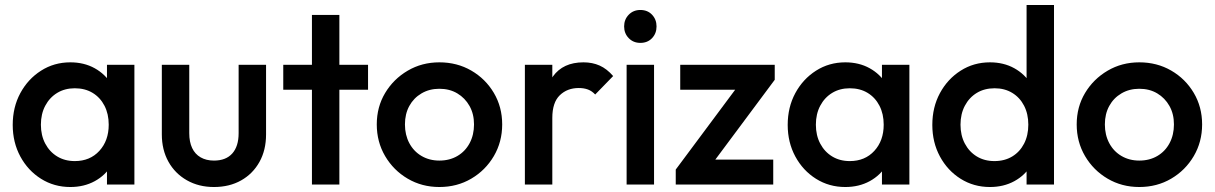

<svg xmlns="http://www.w3.org/2000/svg" viewBox="-20 -740 4871 770"><path d="M262 10Q197 10 144.5 -23Q92 -56 61.5 -112.5Q31 -169 31 -239Q31 -310 61.5 -366.5Q92 -423 144.5 -456.5Q197 -490 262 -490Q317 -490 359.5 -466.5Q402 -443 427 -402Q452 -361 452 -309V-171Q452 -119 427.5 -78Q403 -37 360 -13.5Q317 10 262 10ZM280 -94Q341 -94 378.5 -135Q416 -176 416 -240Q416 -283 399 -316Q382 -349 351.5 -367.5Q321 -386 280 -386Q240 -386 209.5 -367.5Q179 -349 161.5 -316Q144 -283 144 -240Q144 -197 161.5 -164Q179 -131 209.5 -112.5Q240 -94 280 -94ZM409 0V-129L428 -246L409 -362V-480H519V0Z M838 10Q777 10 729.5 -17Q682 -44 655.5 -91.5Q629 -139 629 -201V-480H739V-206Q739 -171 750.5 -146.5Q762 -122 784.5 -109Q807 -96 838 -96Q886 -96 911.5 -124.5Q937 -153 937 -206V-480H1047V-201Q1047 -138 1020.5 -90.5Q994 -43 947 -16.5Q900 10 838 10Z M1231 0V-680H1341V0ZM1116 -380V-480H1456V-380Z M1742 10Q1672 10 1615 -23.5Q1558 -57 1524.5 -114Q1491 -171 1491 -241Q1491 -311 1524.5 -367Q1558 -423 1615 -456.5Q1672 -490 1742 -490Q1813 -490 1870 -457Q1927 -424 1960.5 -367.5Q1994 -311 1994 -241Q1994 -171 1960.5 -114Q1927 -57 1870 -23.5Q1813 10 1742 10ZM1742 -96Q1783 -96 1814.5 -114.5Q1846 -133 1863.5 -166Q1881 -199 1881 -241Q1881 -283 1863 -315Q1845 -347 1814 -365.5Q1783 -384 1742 -384Q1702 -384 1670.5 -365.5Q1639 -347 1621.5 -315Q1604 -283 1604 -241Q1604 -199 1621.5 -166Q1639 -133 1670.5 -114.5Q1702 -96 1742 -96Z M2085 0V-480H2195V0ZM2195 -267 2157 -286Q2157 -377 2197.5 -433.5Q2238 -490 2320 -490Q2356 -490 2385 -477Q2414 -464 2439 -435L2367 -361Q2354 -375 2338 -381Q2322 -387 2301 -387Q2255 -387 2225 -358Q2195 -329 2195 -267Z M2493 0V-480H2603V0ZM2548 -568Q2520 -568 2501.5 -587Q2483 -606 2483 -634Q2483 -662 2501.5 -681Q2520 -700 2548 -700Q2577 -700 2595 -681Q2613 -662 2613 -634Q2613 -606 2595 -587Q2577 -568 2548 -568Z M2690 -60 2958 -420H3087L2819 -60ZM2690 0V-60L2790 -100H3081V0ZM2708 -380V-480H3087V-420L2987 -380Z M3370 10Q3305 10 3252.5 -23Q3200 -56 3169.5 -112.5Q3139 -169 3139 -239Q3139 -310 3169.5 -366.5Q3200 -423 3252.5 -456.5Q3305 -490 3370 -490Q3425 -490 3467.5 -466.5Q3510 -443 3535 -402Q3560 -361 3560 -309V-171Q3560 -119 3535.5 -78Q3511 -37 3468 -13.5Q3425 10 3370 10ZM3388 -94Q3449 -94 3486.5 -135Q3524 -176 3524 -240Q3524 -283 3507 -316Q3490 -349 3459.5 -367.5Q3429 -386 3388 -386Q3348 -386 3317.5 -367.5Q3287 -349 3269.5 -316Q3252 -283 3252 -240Q3252 -197 3269.5 -164Q3287 -131 3317.5 -112.5Q3348 -94 3388 -94ZM3517 0V-129L3536 -246L3517 -362V-480H3627V0Z M3950 10Q3885 10 3832.5 -23Q3780 -56 3749.5 -112.5Q3719 -169 3719 -239Q3719 -310 3749.5 -366.5Q3780 -423 3832.5 -456.5Q3885 -490 3950 -490Q4005 -490 4047.5 -466.5Q4090 -443 4115 -402Q4140 -361 4140 -309V-171Q4140 -119 4115.5 -78Q4091 -37 4048 -13.5Q4005 10 3950 10ZM3968 -94Q4009 -94 4039.5 -112.5Q4070 -131 4087 -164Q4104 -197 4104 -240Q4104 -283 4087 -316Q4070 -349 4039.5 -367.5Q4009 -386 3969 -386Q3928 -386 3897.5 -367.5Q3867 -349 3849.5 -316Q3832 -283 3832 -240Q3832 -197 3849.5 -164Q3867 -131 3897.5 -112.5Q3928 -94 3968 -94ZM4207 0H4097V-129L4116 -246L4097 -362V-720H4207Z M4549 10Q4479 10 4422 -23.5Q4365 -57 4331.5 -114Q4298 -171 4298 -241Q4298 -311 4331.5 -367Q4365 -423 4422 -456.5Q4479 -490 4549 -490Q4620 -490 4677 -457Q4734 -424 4767.5 -367.5Q4801 -311 4801 -241Q4801 -171 4767.5 -114Q4734 -57 4677 -23.5Q4620 10 4549 10ZM4549 -96Q4590 -96 4621.5 -114.5Q4653 -133 4670.5 -166Q4688 -199 4688 -241Q4688 -283 4670 -315Q4652 -347 4621 -365.5Q4590 -384 4549 -384Q4509 -384 4477.5 -365.5Q4446 -347 4428.5 -315Q4411 -283 4411 -241Q4411 -199 4428.5 -166Q4446 -133 4477.5 -114.5Q4509 -96 4549 -96Z"/></svg>

Font: Outfit Thin Medium
Style: Regular
Weight: 500
Version: Version 1.100;gftools[0.9.27]